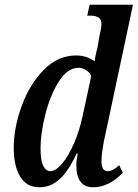

<svg xmlns="http://www.w3.org/2000/svg" viewBox="-20 -780 581 810"><path d="M38 -155Q38 -240 71 -331.5Q104 -423 164 -484.5Q224 -546 301 -546Q346 -546 379 -521Q381 -540 391 -579L399 -625Q408 -663 408 -678Q408 -698 396 -706Q384 -714 361 -714H348L358 -760H541L425 -215Q418 -186 413 -153Q408 -120 408 -101Q408 -58 434 -58Q456 -58 483 -83L498 -51Q439 10 373 10Q302 10 302 -83Q302 -102 308 -132H303Q270 -60 232.5 -25Q195 10 146 10Q92 10 65 -35Q38 -80 38 -155ZM328 -288 365 -460Q357 -476 342 -485Q327 -494 311 -494Q265 -494 228.5 -436.5Q192 -379 171.5 -298Q151 -217 151 -154Q151 -105 162 -81.5Q173 -58 192 -58Q216 -58 243.5 -91.5Q271 -125 293.5 -178.5Q316 -232 328 -288Z"/></svg>

Font: Noto Serif CondSemiBold
Style: Italic
Weight: 600
Width: 3
Italic angle: -12°
Designer: Monotype Design Team
Foundry: Monotype Imaging Inc.
Version: Version 1.001